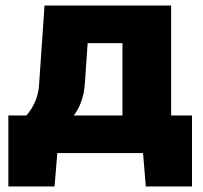

<svg xmlns="http://www.w3.org/2000/svg" viewBox="-20 -550 730 690"><path d="M285 -250Q280 -180 245 -135H420V-395H295ZM595 -530V-135H670V120H504L494 0H186L176 120H10V-135H75Q115 -182 120 -240L140 -530Z"/></svg>

Font: Russo One
Style: Regular
Weight: 400
Designer: Jovanny lemonad
Foundry: Jovanny Lemonad
Version: Version 1.001